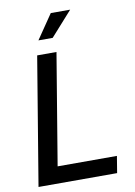

<svg xmlns="http://www.w3.org/2000/svg" viewBox="-101 -1012 756 1076"><g transform="rotate(-10 276.5 -474.0)"><path d="M28.8 0 149.4 -727.5H259.3L154.3 -95.2H491.7L476.1 0ZM170.9 -809.1 265.6 -947.8H376L252 -809.1Z"/></g></svg>

Font: Inter 24pt Medium
Style: Italic
Weight: 500
Italic angle: -9.3988°
Designer: Rasmus Andersson
Foundry: rsms
Version: Version 4.001;git-66647c0bb